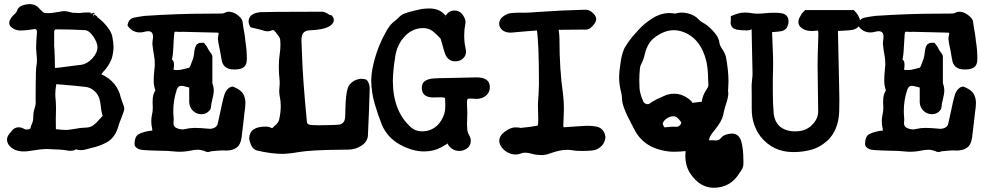

<svg xmlns="http://www.w3.org/2000/svg" viewBox="-20 -700 4728 924"><path d="M94.7 28.8Q45.4 28.8 21.5 -3.4Q13.7 -16.6 13.7 -28.3Q13.7 -44.9 30.8 -63L35.6 -68.8Q48.8 -87.4 69.8 -87.4Q83 -87.4 96.2 -79.6Q101.6 -76.7 108.9 -76.7Q125.5 -76.7 127 -84Q128.4 -93.3 132.8 -102.5Q140.1 -116.7 140.1 -136.7Q140.1 -159.7 146 -176.5Q151.9 -193.4 151.9 -209.5L151.4 -217.8L151.9 -291Q151.9 -361.8 155.3 -383.8Q157.7 -395 157.7 -406.2Q157.7 -420.9 156 -436.3Q154.3 -451.7 153.8 -468.3Q154.3 -505.9 157.7 -542V-546.4Q157.7 -560.1 147.9 -560.1L141.1 -559.6Q107.9 -553.2 73.7 -553.2Q60.1 -554.2 48.3 -560.1Q24.4 -571.8 24.4 -589.4Q24.4 -605.5 43.9 -626.5Q60.1 -639.6 62.5 -649.9Q68.4 -667 87.2 -673.6Q106 -680.2 125 -680.2Q146.5 -679.2 160.6 -668L173.3 -654.8Q187.5 -639.6 192.9 -638.2Q202.6 -636.7 214.4 -636.7Q227.1 -636.7 258.3 -642.1Q262.2 -642.1 265.6 -643.1Q277.8 -646.5 292.5 -646.5Q310.5 -644 318.6 -641.4Q326.7 -638.7 329.1 -638.7Q338.9 -638.7 344.7 -638.2Q351.6 -637.2 357.9 -637.2Q368.2 -637.2 379.4 -639.2Q391.6 -640.1 404.3 -640.1Q430.7 -640.1 430.7 -618.2L434.6 -638.7L411.6 -634.8Q420.9 -634.8 428 -632.3Q435.1 -629.9 443.1 -624.3Q451.2 -618.7 451.2 -608.9V-615.7L454.1 -613.3Q465.3 -604.5 476.6 -593.3Q514.6 -554.7 520.5 -523.4Q526.4 -492.2 526.4 -475.1Q526.4 -445.8 516.6 -415Q502.4 -380.4 475.1 -352.5Q465.8 -341.3 465.8 -340.3Q465.8 -343.8 467.8 -342.8Q545.4 -306.6 561.5 -229.5Q563 -223.6 575.7 -189.5Q578.1 -181.6 578.1 -175.3Q578.1 -168.9 564.9 -134.8Q554.7 -110.4 547.4 -85Q530.8 -35.2 494.4 -15.4Q458 4.4 416.5 12.7Q411.6 13.7 406.7 15.6Q384.8 22.5 369.6 22.5Q355 22.5 342.8 17.6H343.8Q348.1 17.6 340.6 21.7Q333 25.9 314 25.9Q280.3 19.5 244.1 19L204.6 17.1Q178.2 17.1 119.1 26.9Q106.4 28.8 94.7 28.8ZM301.8 -74.7Q319.8 -76.2 338.9 -79.6Q366.2 -85.4 393.6 -85.9Q414.6 -86.4 429.2 -97.2Q443.8 -107.9 457.5 -124.5Q474.1 -142.1 474.6 -143.1Q475.1 -144 475.1 -140.6V-139.2Q467.3 -162.1 465.3 -187.5Q463.4 -205.1 459.5 -220.9Q455.6 -236.8 444.8 -251Q420.9 -279.8 388.2 -282.2Q350.1 -287.1 252 -294.9H249.5Q251.5 -294.9 250.5 -291Q246.1 -268.6 246.1 -246.6Q246.1 -232.4 248 -218.3Q249.5 -199.7 249.5 -181.6V-172.4Q248.5 -149.4 248.5 -126.5L249 -78.1L256.8 -77.6Q277.8 -74.7 296.9 -74.7ZM247.1 -373Q255.9 -373 309.1 -380.4Q339.8 -384.8 370.6 -388.2Q399.4 -392.1 424.3 -418.9Q449.2 -445.8 449.2 -475.1Q447.3 -498 428.5 -525.1Q409.7 -552.2 391.6 -554.7Q327.6 -558.6 262.2 -558.6H248.5Q240.7 -558.1 240.7 -543.5V-477.5Q241.7 -476.6 243.7 -420.9L244.1 -391.6V-378.4Q244.1 -373 247.1 -373Z M985.8 31.2H974.6Q951.2 20.5 933.1 20.5Q914.1 20.5 886.2 26.9Q865.7 30.3 845.7 30.3Q829.1 30.3 812.5 28.3Q783.7 25.4 749.5 25.4Q660.6 23.4 649.9 18.6Q627.4 8.8 627.4 -6.3Q627.4 -40.5 645 -53.2Q673.8 -67.9 707.5 -71.3Q712.9 -71.3 712.9 -70.8Q712.9 -75.7 712.4 -80.1Q708 -98.6 708 -116.7Q708 -132.3 711.4 -147.9Q715.3 -164.1 715.3 -180.7L714.4 -206.5Q714.4 -217.8 715.3 -229Q717.3 -249 729.5 -268.6Q727.5 -265.6 728 -262.7L727.5 -265.6Q719.7 -287.6 719.7 -311Q719.7 -336.4 722.4 -359.4Q725.1 -382.3 725.1 -390.6Q725.1 -413.6 720.7 -436.5Q717.3 -452.6 715.3 -472.7Q713.4 -481.9 713.4 -491.2Q713.4 -497.6 714.4 -504.4Q716.3 -514.2 716.3 -522Q716.3 -537.6 710.2 -543.7Q704.1 -549.8 693.8 -549.8Q686 -549.8 676.8 -547.4Q665 -543.9 653.3 -543.9Q616.2 -543.9 593.8 -576.7Q597.2 -609.4 625.5 -615.2Q650.4 -620.1 675.8 -623.5Q835.4 -634.3 980.5 -634.3L1049.3 -634.8Q1058.1 -635.7 1068.8 -641.6Q1076.2 -643.6 1081.5 -643.6Q1105 -643.6 1128.4 -623.5Q1143.1 -611.3 1147 -598.1Q1148.9 -581.5 1151.4 -565.9Q1155.8 -544.4 1158.7 -522.5L1161.1 -500.5Q1168 -458.5 1168 -416.5Q1168 -387.7 1153.1 -376.7Q1138.2 -365.7 1112.3 -365.7H1105Q1052.7 -365.7 1045.9 -415.5L1039.6 -452.1Q1028.8 -501 1028.8 -511.7Q1028.8 -520 1030.5 -527.6Q1032.2 -535.2 1032.2 -538.1Q1032.2 -541 1032.2 -541Q1030.3 -543 1024.4 -543L859.4 -546.9L844.7 -546.4L827.6 -547.4Q822.3 -547.4 820.8 -546.4Q818.8 -544.9 817.9 -531.7Q815.4 -504.4 814.5 -477.5Q812.5 -429.2 806.6 -411.6Q805.2 -407.2 806.6 -414.1Q817.4 -408.7 817.4 -388.2Q817.9 -374.5 813.5 -360.4L814.9 -365.2Q818.8 -362.8 831.5 -362.8Q849.6 -362.8 870.6 -369.1L890.1 -374Q894.5 -375 907.2 -412.6L909.2 -417Q913.1 -430.7 914.6 -446.8Q917 -474.1 927.2 -486.8L939.9 -493.7L961.4 -494.1L974.6 -477.1Q982.9 -460.9 991.7 -448.2Q992.2 -447.3 994.1 -445.3Q996.1 -443.4 998.3 -439.7Q1000.5 -436 1002 -430.2V-300.8V-298.8Q1008.8 -282.2 1008.8 -264.6Q1008.8 -248 1001.5 -219.7Q996.6 -201.7 995.1 -183.1Q994.1 -171.9 981.4 -161.6Q968.3 -150.4 949.2 -150.4Q927.2 -150.4 911.1 -164.6Q892.1 -181.2 890.6 -207V-278.8Q860.4 -287.1 852.1 -287.1Q837.9 -287.1 831.1 -269.5Q814 -219.2 814 -166.5Q814 -148.4 815.9 -129.9V-125Q815.9 -119.6 815.4 -115Q814.9 -110.4 814.9 -106Q814.9 -84.5 846.2 -78.6Q854 -77.1 857.9 -77.1Q864.3 -77.1 872.1 -79.1Q894 -84.5 917.5 -84.5Q944.3 -84.5 989.3 -80.1H991.7Q1002.4 -80.1 1013.2 -85.9Q1023.9 -91.8 1027.3 -103Q1035.2 -135.3 1042 -168.9Q1057.1 -245.1 1066.4 -259.3Q1081.1 -283.2 1101.1 -283.2Q1137.7 -269 1150.4 -248.5Q1161.1 -227.5 1161.1 -205.6Q1161.1 -185.5 1156.2 -155.3L1150.9 -106.9L1142.6 -38.1Q1137.7 -2.9 1118.2 10.7Q1098.6 24.4 1070.8 24.4L1048.3 23.9Q1037.6 23.9 993.7 28.3Q994.6 28.3 993.2 29.1Q991.7 29.8 985.8 31.2Z M1340.3 40.5Q1284.2 40.5 1215.3 23.9Q1197.3 17.6 1189 -0.5Q1180.7 -18.6 1179.2 -34.2Q1181.2 -90.8 1257.8 -90.8Q1274.4 -90.8 1284.7 -85Q1288.1 -83 1289.1 -83Q1291 -83 1301.3 -94.2Q1311.5 -102.5 1316.4 -109.1Q1321.3 -115.7 1323.7 -125.5Q1331.1 -159.2 1331.1 -189.5Q1331.1 -214.4 1326.2 -236.8Q1323.7 -249 1323.7 -261.7Q1323.7 -272 1325 -281.7Q1326.2 -291.5 1326.2 -299.8Q1326.2 -306.6 1325.7 -312.5Q1321.8 -347.2 1321.8 -378.4Q1321.8 -411.6 1326.2 -440.9Q1329.6 -462.9 1329.6 -483.9Q1329.6 -498 1328.1 -510.7Q1326.2 -521.5 1314.9 -533.7Q1307.1 -545.9 1298.8 -553.2Q1296.4 -555.2 1292.5 -555.2Q1289.6 -555.2 1283.2 -551.8Q1275.4 -549.3 1268.6 -549.3Q1256.3 -549.3 1245.6 -553.5Q1234.9 -557.6 1192.9 -566.9Q1192.9 -567.4 1186 -568.8Q1176.3 -585 1176.3 -595.7Q1176.3 -636.2 1234.4 -641.6Q1257.8 -643.1 1529.8 -643.6Q1544.9 -643.6 1567.4 -627.4Q1580.6 -627.4 1580.6 -619.1Q1586.4 -615.7 1586.4 -602.5Q1586.4 -592.3 1577.1 -583Q1554.2 -557.6 1471.2 -554.2Q1451.7 -553.7 1440.9 -543Q1430.7 -531.2 1430.7 -506.3Q1432.6 -469.2 1433.6 -433.6Q1437 -320.3 1457 -113.3Q1458 -103.5 1467.3 -100.6Q1477.1 -97.2 1515.1 -97.2Q1573.2 -97.7 1582.5 -98.4Q1591.8 -99.1 1603.5 -99.6Q1638.2 -100.1 1640.6 -134.3Q1642.1 -152.8 1642.1 -171.4Q1643.1 -243.2 1653.8 -276.4Q1660.6 -296.9 1683.6 -311Q1702.1 -320.8 1720.7 -320.8Q1726.6 -320.8 1736.1 -318.8Q1745.6 -316.9 1751 -306.9Q1756.3 -296.9 1757.8 -288.8Q1759.3 -280.8 1759.3 -274.9Q1755.9 -155.8 1750.5 -45.9Q1747.1 -16.6 1719.2 1.2Q1691.4 19 1659.7 20Q1642.6 20.5 1625 20.5Q1477.5 21.5 1415 32.2Q1379.4 39.1 1340.3 40.5Z M2021 28.8Q1965.3 28.8 1905.3 -3.9Q1845.2 -36.6 1817.9 -99.1Q1798.3 -148.4 1783 -201.4Q1767.6 -254.4 1766.6 -312Q1767.1 -346.7 1774.4 -379.4Q1792.5 -465.3 1835.4 -543Q1854.5 -580.6 1879.9 -599.1Q1888.7 -605.5 1895 -612.3Q1901.4 -619.1 1912.1 -627.4Q1928.7 -640.1 2012.2 -657.2Q2031.7 -659.2 2046.4 -659.2Q2088.9 -659.2 2115.7 -634.3Q2122.1 -626 2135.3 -619.6L2125.5 -625.5L2116.7 -608.4Q2120.1 -613.3 2121.1 -615.7Q2135.3 -649.4 2167 -649.4Q2197.3 -649.4 2212.9 -618.7Q2220.2 -606 2220.2 -592.8L2219.7 -587.4Q2213.9 -557.1 2213.9 -528.8Q2213.9 -497.1 2220.7 -466.8Q2222.7 -458 2222.7 -451.2Q2222.7 -434.6 2212.4 -422.9Q2197.3 -404.8 2171.4 -404.8Q2135.7 -404.8 2122.1 -440.9Q2114.3 -463.4 2105 -498Q2100.6 -512.7 2100.6 -513.2Q2100.6 -513.7 2100.1 -514.2Q2081.1 -535.6 2062 -550.3Q2042.5 -564.9 2016.1 -564.9Q1961.9 -564.9 1922.9 -519.5Q1889.6 -481 1881.3 -423.8V-420.9Q1871.6 -365.2 1870.6 -310.5Q1871.1 -163.1 1959.5 -85.9Q1980.5 -67.9 2011.7 -67.9Q2021.5 -67.9 2031.2 -69.3Q2093.8 -81.5 2118.2 -152.3Q2123 -168.9 2123 -187Q2123 -210.9 2121.6 -231.4Q2125 -226.6 2122.1 -228Q2114.7 -231.9 2102.1 -231.9L2065.9 -231Q2009.8 -231 2009.8 -277.8Q2009.8 -291 2016.6 -301.8Q2028.3 -316.9 2055.7 -321.3Q2071.8 -324.2 2167.5 -325.2Q2255.4 -327.6 2273.4 -327.6Q2337.4 -327.6 2337.4 -280.8Q2337.4 -255.4 2318.6 -239.7Q2299.8 -224.1 2272.9 -224.1Q2255.4 -225.6 2246.1 -225.6Q2231.9 -225.6 2230.5 -223.6Q2227.1 -220.2 2227.1 -200.7Q2227.1 -192.9 2228 -183.1Q2229 -169.4 2229 -156.2L2227.5 -102.5Q2227.5 -90.8 2228.8 -76.7Q2230 -62.5 2239.3 -46.4Q2245.6 -35.2 2245.6 -22.9Q2245.6 10.7 2209.5 23.4Q2200.2 26.4 2190.4 26.4Q2169.4 26.4 2153.3 14.4Q2137.2 2.4 2130.4 -16.6L2132.8 -7.8Q2143.1 -14.2 2103.5 8.8Q2067.4 28.8 2021 28.8Z M2584 46.4Q2559.6 45.9 2540.8 40.3Q2522 34.7 2506.3 34.7Q2495.6 34.7 2485.8 39.1Q2474.6 43.5 2461.9 43.5Q2443.4 43.5 2425.8 34.9Q2408.2 26.4 2397 12.2Q2382.8 -4.4 2382.8 -22.5Q2382.8 -46.4 2408.7 -65.9Q2438 -86.9 2458.5 -86.9Q2480.5 -86.9 2482.9 -84.5Q2481.9 -84.5 2486.3 -84.5Q2529.8 -88.4 2569.8 -95.7Q2566.9 -92.8 2567.9 -95.7Q2570.3 -102.1 2570.3 -125L2568.8 -201.7Q2572.8 -250 2573.7 -296.9Q2573.7 -498 2563 -559.6Q2565.9 -554.7 2570.3 -553.7Q2519 -550.3 2444.8 -543.5L2437.5 -543Q2402.8 -543 2387.7 -566.4Q2382.3 -575.7 2382.3 -585Q2382.3 -610.8 2411.1 -627.4Q2425.8 -635.3 2441.4 -637.2Q2461.4 -639.2 2489.3 -639.2L2501.5 -638.7Q2522.5 -638.7 2580.1 -643.1Q2691.4 -650.9 2798.3 -653.3Q2819.3 -653.3 2837.4 -633.3Q2849.1 -621.6 2849.1 -606.9Q2849.1 -589.8 2823.7 -566.9Q2813 -557.1 2793.9 -557.1L2789.6 -557.6L2672.4 -556.6Q2664.6 -556.6 2665.5 -557.6Q2668 -560.5 2668 -559.6Q2668 -554.7 2669.9 -545.9Q2672.4 -528.8 2672.4 -512.2Q2672.4 -364.7 2689.5 -247.6Q2693.8 -212.9 2693.8 -178.2Q2693.8 -157.2 2692.6 -136.7Q2691.4 -116.2 2690.9 -95.2Q2690.9 -90.8 2692.4 -89.1Q2693.8 -87.4 2692.9 -87.4Q2724.1 -89.4 2755.4 -91.8Q2799.3 -94.7 2805.2 -94.7Q2829.1 -94.7 2848.1 -91.3Q2887.2 -84 2893.6 -42.5Q2893.6 -20 2878.4 -1Q2856.9 22.5 2828.6 24.4Q2810.1 26.4 2776.9 26.4Q2751.5 26.4 2732.4 22.9Q2720.7 21 2708.5 21Q2674.3 21 2624.5 39.1Q2605.5 46.4 2584 46.4Z M3414.1 203.6Q3348.6 203.6 3301.8 134.8Q3278.3 98.6 3278.3 50.8Q3278.3 36.6 3280.3 22L3280.8 17.6Q3280.8 18.6 3283.9 22.5Q3287.1 26.4 3290.5 26.4H3288.6Q3249 30.3 3225.1 30.3Q3210.4 30.3 3197.8 28.8Q3078.1 14.6 3031.7 -79.1L3018.6 -104.5Q2973.1 -188 2973.1 -228Q2972.7 -241.7 2969.7 -254.4Q2959.5 -291 2959.5 -328.6Q2959.5 -355 2965.8 -393.1Q2969.7 -432.6 2984.9 -467.8Q3008.3 -508.3 3041 -543Q3070.8 -578.1 3097.2 -596.2Q3148.9 -637.2 3202.1 -637.2Q3213.4 -637.2 3226.1 -634.8Q3226.1 -634.8 3227.1 -634.8Q3231.9 -634.8 3240.5 -637Q3249 -639.2 3260.7 -639.2H3265.1Q3316.4 -636.2 3345.2 -603.5Q3351.6 -596.7 3362.3 -591.3Q3373.5 -585 3383.8 -577.1Q3439 -530.8 3441.9 -495.6Q3444.3 -479.5 3455.6 -464.4Q3467.8 -446.3 3473.6 -426.3Q3485.8 -360.8 3485.8 -308.6Q3485.8 -291 3484.4 -273.4L3483.4 -262.2Q3484.9 -259.8 3484.9 -248.5Q3484.9 -231.4 3472.7 -195.3Q3463.9 -167.5 3460 -145Q3453.6 -116.2 3418.5 -72.8Q3407.7 -60.5 3399.9 -47.9Q3395.5 -39.1 3391.1 -24.9H3413.1Q3419.9 -23.9 3426.3 -23.9Q3440.9 -23.9 3450.2 -36.6Q3459 -47.4 3474.1 -52.2Q3489.3 -57.1 3502 -57.1Q3536.1 -57.1 3547.4 -19.5Q3557.6 16.1 3557.6 72.8V89.4Q3557.1 105 3547.9 119.1L3541.5 128.4Q3498 203.6 3414.1 203.6ZM3181.6 -87.4Q3189 -87.4 3199.2 -88.9Q3209.5 -90.3 3221.2 -90.3L3235.8 -89.8Q3244.6 -89.8 3251.7 -96.9Q3258.8 -104 3258.8 -111.8L3254.9 -116.2Q3238.3 -140.6 3220.7 -140.6Q3205.1 -140.6 3189 -130.1Q3172.9 -119.6 3169.4 -105V-104Q3169.4 -99.6 3179.7 -84Q3176.8 -87.9 3181.6 -87.4ZM3093.3 -198.7 3103 -199.2 3108.4 -203.1Q3128.4 -217.8 3160.6 -231.4L3175.8 -238.3Q3198.7 -249 3224.1 -249Q3254.4 -249 3280 -233.6Q3305.7 -218.3 3312.5 -205.1H3314Q3357.4 -211.4 3356.9 -209.5Q3361.3 -241.2 3378.4 -266.1Q3382.3 -272.5 3385.7 -278.8Q3389.2 -285.2 3389.2 -290.5L3387.7 -321.8Q3387.7 -363.3 3379.9 -402.8Q3354 -512.2 3271.5 -544.9Q3246.6 -554.7 3222.7 -554.7Q3175.3 -554.7 3127.4 -517.1Q3092.8 -490.2 3080.1 -426.8Q3076.2 -411.1 3068.4 -396.5Q3061.5 -385.3 3060.1 -374Q3056.6 -346.2 3056.6 -315.9Q3056.6 -304.2 3057.6 -277.3Q3058.6 -250.5 3076.2 -210.9Q3077.6 -207.5 3080.6 -205.1Q3089.4 -198.7 3093.3 -198.7Z M3803.2 31.7H3795.4Q3700.2 31.7 3640.1 -43Q3597.7 -99.1 3597.7 -175.8V-239.7Q3597.2 -263.2 3597.2 -288.1Q3597.7 -303.7 3599.6 -318.4Q3601.6 -333 3601.6 -346.7Q3600.6 -417 3598.6 -485.8Q3597.2 -533.2 3597.2 -558.1L3597.7 -563Q3597.7 -553.7 3572.8 -553.7Q3547.4 -553.7 3524.4 -557.6Q3496.1 -564.9 3496.1 -591.3Q3496.1 -598.1 3497.1 -602.5Q3497.1 -604 3497.1 -622.1Q3535.2 -639.6 3563 -639.6Q3582.5 -639.6 3601.6 -636.2Q3611.8 -634.3 3625.5 -634.3Q3643.6 -634.3 3664.1 -636.5Q3684.6 -638.7 3706.1 -638.7Q3743.7 -638.7 3757.3 -630.9Q3774.9 -620.6 3774.9 -597.2Q3774.9 -586.4 3768.8 -571.3Q3762.7 -556.2 3742.2 -550.3Q3725.1 -547.4 3710.7 -546.6Q3696.3 -545.9 3689.5 -544.9Q3694.8 -548.8 3695.3 -551.3Q3696.3 -517.1 3698.2 -481.9Q3700.7 -421.4 3700.7 -395.5L3700.2 -360.8Q3699.2 -339.8 3699.2 -317.9V-255.4Q3699.2 -202.6 3703.6 -150.4Q3714.4 -77.1 3791 -68.4L3807.6 -67.9Q3858.4 -67.9 3887.7 -98.6Q3917.5 -127.9 3917.5 -164.1Q3917.5 -188 3916.3 -253.9Q3915 -319.8 3914.6 -386.7Q3915 -439 3917 -489.7Q3918 -535.6 3918.5 -538.6Q3917 -548.3 3916.5 -557.6Q3916.5 -562.5 3917.5 -559.6Q3928.7 -553.7 3929.2 -553.7Q3922.4 -553.7 3907.2 -552.2Q3897.9 -550.8 3886.7 -550.8Q3860.8 -550.8 3842.3 -562Q3822.3 -574.2 3822.3 -593.8Q3822.3 -608.4 3832.5 -623.5L3835.4 -629.4Q3839.8 -636.2 3843.8 -640.1L3854.5 -651.4H4089.4L4105 -633.3V-632.8Q4108.4 -628.9 4113.8 -617.7Q4119.1 -606.4 4119.1 -596.7Q4119.1 -568.4 4089.8 -558.1Q4075.2 -553.2 4011.2 -550.8Q4010.7 -550.8 4011.7 -551.8Q4012.7 -552.7 4012.7 -547.4Q4013.7 -491.7 4015.1 -436Q4018.1 -323.2 4018.1 -294.9Q4019.5 -258.3 4019.5 -221.2Q4019.5 -191.9 4018.6 -161.6Q4014.6 -72.3 3961.4 -22.5Q3921.9 12.2 3876 22.9Q3837.9 31.7 3803.2 31.7Z M4501.5 31.2H4490.2Q4466.8 20.5 4448.7 20.5Q4429.7 20.5 4401.9 26.9Q4381.3 30.3 4361.3 30.3Q4344.7 30.3 4328.1 28.3Q4299.3 25.4 4265.1 25.4Q4176.3 23.4 4165.5 18.6Q4143.1 8.8 4143.1 -6.3Q4143.1 -40.5 4160.6 -53.2Q4189.5 -67.9 4223.1 -71.3Q4228.5 -71.3 4228.5 -70.8Q4228.5 -75.7 4228 -80.1Q4223.6 -98.6 4223.6 -116.7Q4223.6 -132.3 4227.1 -147.9Q4231 -164.1 4231 -180.7L4230 -206.5Q4230 -217.8 4231 -229Q4232.9 -249 4245.1 -268.6Q4243.2 -265.6 4243.7 -262.7L4243.2 -265.6Q4235.4 -287.6 4235.4 -311Q4235.4 -336.4 4238 -359.4Q4240.7 -382.3 4240.7 -390.6Q4240.7 -413.6 4236.3 -436.5Q4232.9 -452.6 4231 -472.7Q4229 -481.9 4229 -491.2Q4229 -497.6 4230 -504.4Q4231.9 -514.2 4231.9 -522Q4231.9 -537.6 4225.8 -543.7Q4219.7 -549.8 4209.5 -549.8Q4201.7 -549.8 4192.4 -547.4Q4180.7 -543.9 4168.9 -543.9Q4131.8 -543.9 4109.4 -576.7Q4112.8 -609.4 4141.1 -615.2Q4166 -620.1 4191.4 -623.5Q4351.1 -634.3 4496.1 -634.3L4564.9 -634.8Q4573.7 -635.7 4584.5 -641.6Q4591.8 -643.6 4597.2 -643.6Q4620.6 -643.6 4644 -623.5Q4658.7 -611.3 4662.6 -598.1Q4664.6 -581.5 4667 -565.9Q4671.4 -544.4 4674.3 -522.5L4676.8 -500.5Q4683.6 -458.5 4683.6 -416.5Q4683.6 -387.7 4668.7 -376.7Q4653.8 -365.7 4627.9 -365.7H4620.6Q4568.4 -365.7 4561.5 -415.5L4555.2 -452.1Q4544.4 -501 4544.4 -511.7Q4544.4 -520 4546.1 -527.6Q4547.9 -535.2 4547.9 -538.1Q4547.9 -541 4547.9 -541Q4545.9 -543 4540 -543L4375 -546.9L4360.4 -546.4L4343.3 -547.4Q4337.9 -547.4 4336.4 -546.4Q4334.5 -544.9 4333.5 -531.7Q4331.1 -504.4 4330.1 -477.5Q4328.1 -429.2 4322.3 -411.6Q4320.8 -407.2 4322.3 -414.1Q4333 -408.7 4333 -388.2Q4333.5 -374.5 4329.1 -360.4L4330.6 -365.2Q4334.5 -362.8 4347.2 -362.8Q4365.2 -362.8 4386.2 -369.1L4405.8 -374Q4410.2 -375 4422.9 -412.6L4424.8 -417Q4428.7 -430.7 4430.2 -446.8Q4432.6 -474.1 4442.9 -486.8L4455.6 -493.7L4477.1 -494.1L4490.2 -477.1Q4498.5 -460.9 4507.3 -448.2Q4507.8 -447.3 4509.8 -445.3Q4511.7 -443.4 4513.9 -439.7Q4516.1 -436 4517.6 -430.2V-300.8V-298.8Q4524.4 -282.2 4524.4 -264.6Q4524.4 -248 4517.1 -219.7Q4512.2 -201.7 4510.7 -183.1Q4509.8 -171.9 4497.1 -161.6Q4483.9 -150.4 4464.8 -150.4Q4442.9 -150.4 4426.8 -164.6Q4407.7 -181.2 4406.2 -207V-278.8Q4376 -287.1 4367.7 -287.1Q4353.5 -287.1 4346.7 -269.5Q4329.6 -219.2 4329.6 -166.5Q4329.6 -148.4 4331.5 -129.9V-125Q4331.5 -119.6 4331.1 -115Q4330.6 -110.4 4330.6 -106Q4330.6 -84.5 4361.8 -78.6Q4369.6 -77.1 4373.5 -77.1Q4379.9 -77.1 4387.7 -79.1Q4409.7 -84.5 4433.1 -84.5Q4460 -84.5 4504.9 -80.1H4507.3Q4518.1 -80.1 4528.8 -85.9Q4539.6 -91.8 4543 -103Q4550.8 -135.3 4557.6 -168.9Q4572.8 -245.1 4582 -259.3Q4596.7 -283.2 4616.7 -283.2Q4653.3 -269 4666 -248.5Q4676.8 -227.5 4676.8 -205.6Q4676.8 -185.5 4671.9 -155.3L4666.5 -106.9L4658.2 -38.1Q4653.3 -2.9 4633.8 10.7Q4614.3 24.4 4586.4 24.4L4564 23.9Q4553.2 23.9 4509.3 28.3Q4510.3 28.3 4508.8 29.1Q4507.3 29.8 4501.5 31.2Z"/></svg>

Font: X Typewriter
Style: Bold
Weight: 700
Designer: GGBot
Version: 0.10